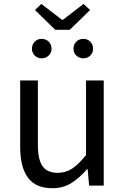

<svg xmlns="http://www.w3.org/2000/svg" viewBox="-20 -959 647 992"><path d="M250.7 13.4Q164.6 13.4 124.5 -40.9Q84.3 -95.1 84.3 -199.3V-543.4H175.7V-210.3Q175.7 -134.6 199.9 -100.3Q224.2 -66 278.3 -66Q319.9 -66 353 -88.1Q386 -110.1 424.5 -157.6V-543.4H515.9V0H440.4L432.9 -85.3H430.1Q392.1 -40.9 349.5 -13.7Q306.9 13.4 250.7 13.4ZM265.5 -804.9 160.7 -907.1 193.5 -938.7 300.6 -856.6H305L411.5 -938.7L445.3 -907.1L340.4 -804.9ZM194.9 -657.7Q173.9 -657.7 159.5 -672.1Q145.1 -686.5 145.1 -707.1Q145.1 -729.4 159.5 -743.8Q173.9 -758.2 194.9 -758.2Q217.1 -758.2 231.7 -743.8Q246.3 -729.4 246.3 -707.1Q246.3 -686.5 231.7 -672.1Q217.1 -657.7 194.9 -657.7ZM410.5 -657.7Q388.8 -657.7 374.2 -672.1Q359.7 -686.5 359.7 -707.1Q359.7 -729.4 374.2 -743.8Q388.8 -758.2 410.5 -758.2Q432.1 -758.2 446.5 -743.8Q460.9 -729.4 460.9 -707.1Q460.9 -686.5 446.5 -672.1Q432.1 -657.7 410.5 -657.7Z"/></svg>

Font: Shanggu Sans SC VF
Style: Regular
Weight: 250
Designer: GuiWonder
Version: Version 1.021